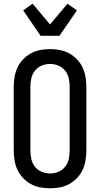

<svg xmlns="http://www.w3.org/2000/svg" viewBox="-20 -1008 540 1036"><path d="M250 8Q223 8 196.5 3Q170 -2 146.5 -15Q123 -28 104 -48Q85 -68 74 -92Q63 -116 58.5 -143Q54 -170 54 -196V-539Q54 -565 58.5 -592Q63 -619 74 -643Q85 -667 104 -687Q123 -707 146.5 -720Q170 -733 196.5 -738Q223 -743 250 -743Q277 -743 303.5 -738Q330 -733 353.5 -720Q377 -707 396 -687Q415 -667 426 -643Q437 -619 441.5 -592Q446 -565 446 -539V-196Q446 -170 441.5 -143Q437 -116 426 -92Q415 -68 396 -48Q377 -28 353.5 -15Q330 -2 303.5 3Q277 8 250 8ZM250 -72Q273 -72 295 -81Q317 -90 331.5 -108.5Q346 -127 351 -150Q356 -173 356 -196V-539Q356 -562 351 -585Q346 -608 331.5 -626.5Q317 -645 295 -654Q273 -663 250 -663Q227 -663 205 -654Q183 -645 168.5 -626.5Q154 -608 149 -585Q144 -562 144 -539V-196Q144 -173 149 -150Q154 -127 168.5 -108.5Q183 -90 205 -81Q227 -72 250 -72ZM199 -815 105 -952 156 -988 250 -876 344 -988 395 -952 301 -815Z"/></svg>

Font: Iosevka Medium
Style: Regular
Weight: 500
Monospace: yes
Designer: Belleve Invis
Foundry: Belleve Invis
Version: Version 32.5.0; ttfautohint (v1.8.4)